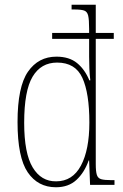

<svg xmlns="http://www.w3.org/2000/svg" viewBox="-20 -780 518 810"><path d="M216 10Q140 10 97 -53Q54 -116 54 -265Q54 -414 98 -477.5Q142 -541 218 -541Q272 -541 305 -514Q338 -487 357 -441H361Q358 -466 357 -491.5Q356 -517 356 -541V-616H200V-641H356V-658Q356 -697 352 -714Q348 -731 335 -735.5Q322 -740 294 -740H282V-760H384V-641H460V-616H384V-88Q384 -57 388.5 -42.5Q393 -28 407 -24Q421 -20 450 -20H463V0H360L356 -103H354Q336 -52 302.5 -21Q269 10 216 10ZM217 -15Q286 -15 321.5 -81.5Q357 -148 357 -263Q357 -387 327.5 -451.5Q298 -516 221 -516Q153 -516 117.5 -456.5Q82 -397 82 -262Q82 -133 118 -73.5Q154 -14 217 -15Z"/></svg>

Font: Noto Serif Ethiopic Condensed Thin
Style: Regular
Weight: 100
Width: 3
Designer: Monotype Design Team
Foundry: Monotype Imaging Inc.
Version: Version 2.102; ttfautohint (v1.8.4.7-5d5b)